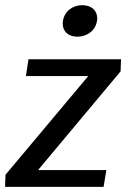

<svg xmlns="http://www.w3.org/2000/svg" viewBox="-39 -732 501 752"><path d="M283.3 -711.7C245.8 -711.7 213.3 -688.3 207.5 -650C206.7 -646.7 206.7 -642.5 206.7 -639.2C206.7 -607.5 230 -588.3 264.2 -588.3C301.7 -588.3 335 -611.7 340.8 -650C341.7 -653.3 341.7 -657.5 341.7 -660.8C341.7 -692.5 317.5 -711.7 283.3 -711.7ZM-17.5 -47.5 -19.2 0H366.7L377.5 -65.8H110L433.3 -452.5L435 -500H72.5L62.5 -434.2H306.7Z"/></svg>

Font: Boon Medium
Style: Italic
Weight: 500
Italic angle: -9°
Designer: Sungsit Sawaiwan
Foundry: FontUni
Version: Version 3.0